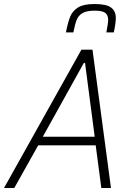

<svg xmlns="http://www.w3.org/2000/svg" viewBox="-41 -935 655 955"><path d="M-21 0 364 -688H419L511 0H463L435 -212H149L30 0ZM172 -255H430L382 -622H376ZM535 -846Q535 -819 525 -774H488Q497 -819 497 -836Q497 -860 482.5 -871Q468 -882 430 -882Q391 -882 370.5 -870.5Q350 -859 341 -837.5Q332 -816 324 -774H287Q297 -825 308.5 -853Q320 -881 347.5 -898Q375 -915 428 -915Q488 -915 511.5 -897.5Q535 -880 535 -846Z"/></svg>

Font: Saira Semi Condensed ExtraLight
Style: Italic
Weight: 200
Width: 4
Italic angle: -12°
Designer: Hector Gatti with collaboration of the Omnibus-Type team
Foundry: Omnibus-Type
Version: Version 1.001; ttfautohint (v1.8)